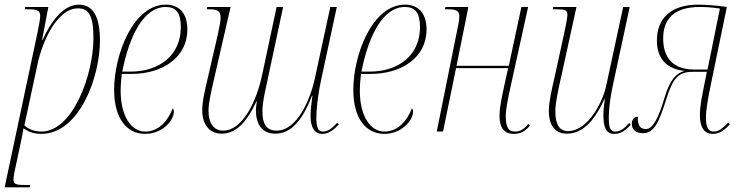

<svg xmlns="http://www.w3.org/2000/svg" viewBox="-37 -566 3191 826"><path d="M125 -429 -17 240H90L93 230H77C36 230 21 228 21 207C21 200 22 190 25 175L55 35C59 19 60 8 64 -14C84 0 107 10 140 10C306 10 393 -237 393 -391C393 -490 366 -546 302 -546C237 -546 183 -476 146 -394H144L171 -536H72L69 -526H82C120 -526 136 -523 136 -497C136 -484 131 -461 125 -429ZM141 0C104 0 78 -16 68 -27L124 -288C145 -390 210 -530 298 -530C345 -530 365 -500 365 -402C365 -244 276 0 141 0Z M587 10C660 10 711 -46 711 -86C711 -94 708 -98 706 -100C686 -47 646 0 588 0C524 0 482 -72 482 -176C482 -204 486 -240 487 -248H529C661 -248 769 -318 769 -439C769 -507 736 -546 676 -546C537 -546 454 -333 454 -179C454 -56 509 10 587 10ZM525 -258H489C520 -416 583 -536 676 -536C720 -536 741 -511 741 -449C741 -329 649 -258 525 -258Z M1350 10C1380 10 1403 -12 1421 -31L1414 -38C1395 -18 1377 0 1352 0C1334 0 1324 -13 1324 -59C1324 -91 1329 -150 1344 -220L1412 -536H1384L1317 -226C1299 -143 1243 -4 1153 -4C1106 -4 1092 -38 1092 -86C1092 -126 1102 -166 1111 -208L1181 -536H1153L1091 -245C1066 -126 1005 -4 923 -4C885 -4 860 -33 860 -90C860 -126 872 -172 885 -231L955 -536H855L852 -526H867C898 -526 912 -518 912 -490C912 -474 907 -449 899 -413L857 -231C847 -188 833 -132 833 -92C833 -35 860 9 917 9C975 9 1021 -34 1067 -131L1068 -130C1067 -121 1064 -105 1064 -91C1064 -35 1088 9 1147 9C1211 9 1261 -40 1305 -154H1307C1303 -121 1299 -90 1299 -69C1299 -19 1315 10 1350 10Z M1616 10C1689 10 1740 -46 1740 -86C1740 -94 1737 -98 1735 -100C1715 -47 1675 0 1617 0C1553 0 1511 -72 1511 -176C1511 -204 1515 -240 1516 -248H1558C1690 -248 1798 -318 1798 -439C1798 -507 1765 -546 1705 -546C1566 -546 1483 -333 1483 -179C1483 -56 1538 10 1616 10ZM1554 -258H1518C1549 -416 1612 -536 1705 -536C1749 -536 1770 -511 1770 -449C1770 -329 1678 -258 1554 -258Z M2173 10C2204 10 2221 -1 2243 -25L2236 -33C2216 -9 2201 0 2178 0C2147 0 2139 -25 2139 -66C2139 -98 2147 -136 2161 -200L2235 -536H2206L2152 -283H1927L1978 -536H1879L1877 -526H1889C1928 -526 1939 -519 1939 -494C1939 -486 1938 -475 1935 -462L1842 0H1869L1925 -273H2149L2133 -200C2123 -152 2112 -108 2112 -67C2112 -26 2125 10 2173 10Z M2607 10C2637 10 2659 -10 2676 -29L2670 -37C2652 -17 2634 0 2610 0C2585 0 2582 -26 2582 -61C2582 -101 2590 -156 2600 -201L2672 -536H2644L2570 -193C2558 -137 2497 -2 2406 -2C2371 -2 2352 -29 2352 -88C2352 -123 2366 -186 2376 -230L2443 -536H2343L2341 -526H2356C2394 -526 2404 -523 2404 -501C2404 -487 2395 -446 2388 -413L2348 -230C2338 -187 2324 -127 2324 -90C2324 -33 2346 9 2402 9C2467 9 2520 -43 2564 -142H2565C2560 -104 2559 -87 2559 -73C2559 -22 2567 10 2607 10Z M3030 10C3059 10 3080 -7 3103 -31L3096 -39C3071 -14 3056 0 3034 0C3009 0 3000 -20 3000 -59C3000 -93 3009 -145 3021 -202L3090 -536C3045 -543 2993 -546 2966 -546C2850 -546 2789 -487 2789 -392C2789 -310 2835 -268 2909 -261C2877 -253 2846 -229 2821 -143C2795 -54 2770 -11 2742 -11C2719 -11 2706 -22 2707 -64C2691 -64 2681 -50 2681 -34C2681 -11 2696 7 2729 7C2779 7 2799 -44 2830 -141C2858 -232 2884 -257 2943 -257H3004L2993 -202C2983 -152 2974 -110 2974 -71C2974 -19 2992 10 3030 10ZM2948 -267C2860 -267 2816 -317 2816 -400C2816 -484 2862 -536 2974 -536C2999 -536 3030 -534 3060 -529L3007 -267Z"/></svg>

Font: Noto Serif Display Condensed Thin
Style: Italic
Weight: 100
Width: 3
Italic angle: -12°
Designer: Monotype Design Team
Foundry: Monotype Imaging Inc.
Version: Version 2.009